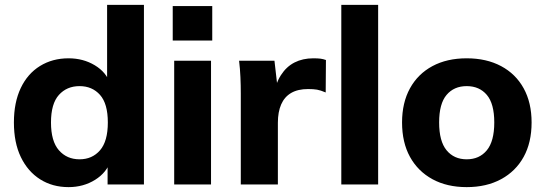

<svg xmlns="http://www.w3.org/2000/svg" viewBox="-20 -756 2235 787"><path d="M261 11Q195 11 144.5 -21Q94 -53 65.5 -112Q37 -171 37 -254Q37 -336 65 -395Q93 -454 144 -485.5Q195 -517 261 -517Q321 -517 368.5 -488.5Q416 -460 432 -412H419V-736H570V0H421V-99H434Q418 -49 370 -19Q322 11 261 11ZM306 -103Q358 -103 390 -140Q422 -177 422 -254Q422 -331 390 -367Q358 -403 306 -403Q254 -403 221.5 -367Q189 -331 189 -254Q189 -177 221.5 -140Q254 -103 306 -103Z M694 0V-507H845V0ZM688 -590V-731H850V-590Z M967 0V-373Q967 -406 965.5 -440Q964 -474 960 -507H1105L1122 -359H1099Q1109 -413 1131.5 -448Q1154 -483 1187.5 -500Q1221 -517 1264 -517Q1283 -517 1294 -515.5Q1305 -514 1316 -510L1315 -377Q1294 -386 1279.5 -388.5Q1265 -391 1243 -391Q1201 -391 1173.5 -375Q1146 -359 1132.5 -328Q1119 -297 1119 -253V0Z M1379 0V-736H1530V0Z M1893 11Q1812 11 1752.5 -21.5Q1693 -54 1660.5 -113Q1628 -172 1628 -254Q1628 -335 1660.5 -394Q1693 -453 1752.5 -485Q1812 -517 1893 -517Q1974 -517 2034 -485Q2094 -453 2126.5 -394Q2159 -335 2159 -254Q2159 -172 2126.5 -113Q2094 -54 2034 -21.5Q1974 11 1893 11ZM1893 -103Q1945 -103 1975.5 -140Q2006 -177 2006 -254Q2006 -331 1975.5 -367Q1945 -403 1893 -403Q1841 -403 1810.5 -367Q1780 -331 1780 -254Q1780 -177 1810.5 -140Q1841 -103 1893 -103Z"/></svg>

Font: Mulish ExtraLight ExtraBold
Style: Regular
Weight: 800
Version: Version 3.603